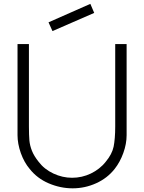

<svg xmlns="http://www.w3.org/2000/svg" viewBox="-20 -984 765 1019"><path d="M258.5 -819 237.5 -865.5 459.5 -963.5 480 -915.5ZM652 -266.5Q652 -220.5 634.5 -172Q617 -123.5 588.5 -87.5Q550 -38.5 490.5 -11.5Q431 15.5 365.5 15.5Q300.5 15.5 238.5 -11Q177.5 -37 137.5 -87.5Q108.5 -121.5 90.5 -171.5Q73 -221.5 73 -266.5V-750H133.5V-312.5Q133.5 -288.5 134.2 -270.2Q135 -252 136 -238.5Q138.5 -211.5 149.5 -183.8Q160.5 -156 184.5 -126Q215 -85.5 263.5 -63Q311.5 -40.5 362.5 -40.5Q388.5 -40.5 413.8 -46.2Q439 -52 462 -63Q485 -74 505.2 -89.8Q525.5 -105.5 541.5 -126Q574.5 -165.5 583 -205.5Q587 -225.5 589.2 -252Q591.5 -278.5 591.5 -312.5V-750H652Z"/></svg>

Font: Russisch Sans Light
Style: Regular
Weight: 300
Designer: Michael Sharanda (font) & Cristiano Sobral (main changes)
Foundry: Michael Sharanda
Version: Version 2.00;September 8, 2020;FontCreator 13.0.0.2681 64-bi